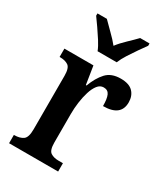

<svg xmlns="http://www.w3.org/2000/svg" viewBox="-189 -852 820 939"><g transform="rotate(30 220.5 -383.0)"><path d="M20 0V-47H23Q52 -47 71 -59.5Q90 -72 90 -119V-421Q90 -465 72.5 -477Q55 -489 26 -489H23V-536H187L203 -434H207Q226 -485 254.5 -516Q283 -547 336 -547Q383 -547 405 -524.5Q427 -502 427 -465Q427 -387 327 -387Q327 -428 318 -448Q309 -468 285 -468Q265 -468 251 -450Q237 -432 228 -403Q219 -374 214.5 -340.5Q210 -307 210 -275V-114Q210 -70 227.5 -58.5Q245 -47 272 -47H297V0ZM170 -606Q161 -629 144 -655.5Q127 -682 109 -708Q91 -734 77 -753V-766H130Q150 -745 177 -719Q204 -693 224 -668Q243 -693 270.5 -719Q298 -745 318 -766H371V-753Q357 -734 339 -708Q321 -682 304 -655.5Q287 -629 278 -606Z"/></g></svg>

Font: Noto Serif Khmer Condensed SemiBold
Style: Regular
Weight: 600
Width: 3
Designer: Danh Hong and the Monotype Design Team
Foundry: Monotype Imaging Inc.
Version: Version 2.004; ttfautohint (v1.8.4.7-5d5b)